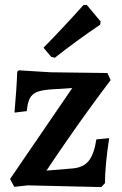

<svg xmlns="http://www.w3.org/2000/svg" viewBox="-20 -756 498 781"><path d="M274 -398 182 -392Q146 -389 127.5 -380.5Q109 -372 100.5 -354.5Q92 -337 89 -304L39 -298Q48 -401 50 -464L56 -470L186 -462L417 -459L430 -430Q349 -323 277 -220Q205 -117 169 -62L277 -71Q320 -75 341.5 -102.5Q363 -130 372 -189L424 -194Q407 -81 407 -11L392 5L93 -2L38 4L21 -28ZM188 -525 157 -562Q233 -639 320 -736H333L389 -669L388 -656Q289 -589 203 -521Z"/></svg>

Font: Alegreya
Style: Bold
Weight: 700
Designer: Juan Pablo del Peral
Foundry: Huerta Tipografica
Version: Version 2.008; ttfautohint (v1.8)